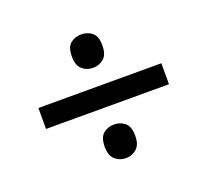

<svg xmlns="http://www.w3.org/2000/svg" viewBox="-90 -701 755 697"><g transform="rotate(-20 287.5 -352.0)"><path d="M286 -462Q262 -462 244.5 -477Q227 -492 227 -527Q227 -563 244.5 -577Q262 -591 286 -591Q310 -591 327.5 -577Q345 -563 345 -527Q345 -492 327.5 -477Q310 -462 286 -462ZM49 -312V-393H524V-312ZM286 -113Q262 -113 244.5 -128.5Q227 -144 227 -178Q227 -214 244.5 -228.5Q262 -243 286 -243Q310 -243 327.5 -228.5Q345 -214 345 -178Q345 -144 327.5 -128.5Q310 -113 286 -113Z"/></g></svg>

Font: Noto Sans Lao Medium
Style: Regular
Weight: 500
Designer: Monotype Design Team
Foundry: Monotype Imaging Inc.
Version: Version 2.003; ttfautohint (v1.8.4.7-5d5b)